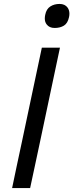

<svg xmlns="http://www.w3.org/2000/svg" viewBox="-20 -955 372 975"><path d="M41.5 0Q54 -59.5 65.5 -114.5Q77 -169 91.5 -236L141.5 -472.5Q156 -541 168 -597.5Q180 -653.5 192.5 -713H284.5Q272 -653.5 260 -597.5Q248 -541 233.5 -472.5L183.5 -236Q169 -169 157.5 -114.2Q146 -59.5 133 0ZM257.5 -813Q230.5 -813 217 -831Q207.5 -843 207.5 -861Q207.5 -869.5 209.5 -879.5Q215.5 -909.5 235.5 -922.2Q255.5 -935 282.5 -935Q310 -935 323.5 -916Q332.5 -903 332.5 -885.5Q332.5 -877 330.5 -868Q324 -837 304.8 -825Q285.5 -813 257.5 -813Z"/></svg>

Font: Heraclito
Style: Italic
Weight: 400
Italic angle: -12°
Designer: Kostas Bartsokas (font) & Cristiano Sobral (main changes)
Foundry: Kostas Bartsokas (font) & Cristiano Sobral (main changes)
Version: Version 1.00;July 8, 2020;FontCreator 13.0.0.2655 64-bit